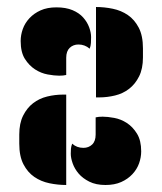

<svg xmlns="http://www.w3.org/2000/svg" viewBox="-20 -528 463 548"><path d="M254 -508Q278 -508 302 -503Q326 -498 345 -485Q364 -472 376 -449Q388 -426 388 -390V-364Q388 -332 377 -310Q366 -288 348.5 -274.5Q331 -261 308.5 -255.5Q286 -250 263 -250H254ZM169 0Q145 0 121 -5Q97 -10 78 -23Q59 -36 47 -59Q35 -82 35 -118V-144Q35 -176 46 -198Q57 -220 74.5 -233.5Q92 -247 114.5 -252.5Q137 -258 160 -258H169ZM39 -411Q39 -428 45 -445Q51 -462 64 -476Q77 -490 96 -498.5Q115 -507 141 -507Q168 -507 187 -499Q206 -491 217.5 -478Q229 -465 234.5 -450Q240 -435 240 -422Q240 -414 239.5 -405.5Q239 -397 236 -389Q222 -401 204 -401Q189 -401 179 -391.5Q169 -382 169 -363V-314Q161 -312 149 -312Q135 -312 116 -315.5Q97 -319 80 -330Q63 -341 51 -360Q39 -379 39 -411ZM383 -96Q383 -79 377 -62Q371 -45 358 -31Q345 -17 326 -8.5Q307 0 281 0Q254 0 235 -9.5Q216 -19 204.5 -32.5Q193 -46 187.5 -61.5Q182 -77 182 -89Q182 -97 182.5 -103.5Q183 -110 186 -118Q199 -106 218 -106Q233 -106 243 -115.5Q253 -125 253 -144V-193Q261 -195 273 -195Q287 -195 306 -191.5Q325 -188 342 -177Q359 -166 371 -146.5Q383 -127 383 -96Z"/></svg>

Font: Kenia
Style: Regular
Weight: 400
Designer: Julia Petretta
Foundry: Julia Petretta
Version: Version 1.001